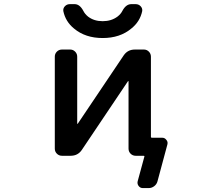

<svg xmlns="http://www.w3.org/2000/svg" viewBox="-20 -789 1040 946"><path d="M292 -734.4Q290 -748 299.8 -758.3Q309.6 -768.6 324.2 -768.6H347.7Q373 -768.6 390.6 -735.4Q398.4 -719.7 414.1 -707Q443.4 -684.6 485.8 -684.6Q528.3 -684.6 558.6 -707Q575.2 -719.7 583 -735.4Q600.6 -768.6 627 -768.6H648.4Q663.1 -768.6 672.9 -758.3Q682.6 -748 680.7 -734.4Q669.9 -682.6 627 -648.4Q571.3 -601.6 485.8 -601.6Q400.4 -601.6 344.7 -648.4Q302.7 -682.6 292 -734.4ZM613.3 -388.7Q613.3 -389.6 612.3 -389.6Q611.3 -389.6 610.4 -388.7L382.8 -49.8Q363.3 -21.5 328.1 -21.5H285.2Q270.5 -21.5 260.3 -31.7Q250 -42 250 -56.6V-509.8Q250 -524.4 260.3 -534.7Q270.5 -544.9 285.2 -544.9H326.2Q339.8 -544.9 350.1 -534.7Q360.4 -524.4 360.4 -509.8V-179.7Q360.4 -178.7 361.3 -178.7Q362.3 -178.7 363.3 -179.7L589.8 -516.6Q609.4 -544.9 644.5 -544.9H689.5Q703.1 -544.9 713.4 -534.7Q723.6 -524.4 723.6 -509.8V-115.2Q723.6 -110.4 728.5 -110.4H779.3Q792 -110.4 799.8 -99.6Q805.7 -92.8 805.7 -84Q805.7 -81.1 804.7 -77.1L755.9 104.5Q752 119.1 739.7 128.4Q727.5 137.7 712.9 137.7H683.6Q670.9 137.7 663.1 127.4Q655.3 117.2 658.2 104.5L691.4 -17.6Q692.4 -21.5 687.5 -21.5H658.2H648.4Q633.8 -21.5 623.5 -31.7Q613.3 -42 613.3 -56.6Z"/></svg>

Font: Gen Jyuu Gothic L Monospace Medium
Style: Regular
Weight: 500
Designer: [Source Han Sans]
Ryoko NISHIZUKA  (kana & ideographs); Paul D. Hunt (Latin, Greek & Cyrillic); Wenlong ZHANG  (bopomofo
Version: Version 1.002.20150607